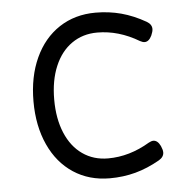

<svg xmlns="http://www.w3.org/2000/svg" viewBox="-47 -637 693 694"><g transform="rotate(-5 300.0 -289.5)"><path d="M506.3 -541Q524.4 -530.3 524.4 -513.7Q524.4 -504.4 518.1 -490.2Q507.8 -468.8 492.2 -468.8Q485.4 -468.8 475.6 -474.1Q401.9 -518.1 324.2 -518.1Q271.5 -518.1 231.7 -490.2Q191.9 -462.4 170.2 -410.9Q148.4 -359.4 148.4 -290Q148.4 -220.7 170.2 -168.9Q191.9 -117.2 231.7 -89.4Q271.5 -61.5 324.2 -61.5Q401.9 -61.5 475.6 -105.5Q485.4 -110.8 492.2 -110.8Q507.8 -110.8 518.1 -89.4Q524.4 -75.2 524.4 -65.9Q524.4 -49.3 506.3 -38.6Q461.9 -13.2 417.5 -1.2Q373 10.7 324.2 10.7Q249.5 10.7 192.6 -26.6Q135.7 -64 104.5 -132.3Q73.2 -200.7 73.2 -290Q73.2 -379.4 104.5 -447.5Q135.7 -515.6 192.6 -553Q249.5 -590.3 324.2 -590.3Q373 -590.3 417.5 -578.4Q461.9 -566.4 506.3 -541Z"/></g></svg>

Font: Courier Prime Sans
Style: Regular
Weight: 400
Designer: Alan Dague-Greene
Foundry: Quote-Unquote Apps
Version: Version 3.020